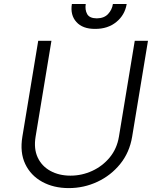

<svg xmlns="http://www.w3.org/2000/svg" viewBox="-20 -932 784 964"><path d="M656.6 -727.3H723L643.5 -245.7Q630.3 -166.5 583.5 -108.7Q536.6 -50.8 468.9 -19.2Q401.3 12.4 325.3 12.4Q249.3 12.4 191.8 -19.2Q134.2 -50.8 106.7 -108.7Q79.2 -166.5 92.3 -245.7L171.9 -727.3H238.3L158.7 -245.7Q148.8 -185.4 169.2 -141.5Q189.6 -97.7 233 -73.9Q276.3 -50.1 333.8 -50.1Q391 -50.1 442.8 -73.9Q494.7 -97.7 530.9 -141.5Q567.1 -185.4 577.1 -245.7ZM546.9 -911.9H616.1Q606.9 -856.5 564.1 -821.6Q521.3 -786.6 457.4 -786.9Q394.9 -786.6 363.5 -821.6Q332 -856.5 340.9 -911.9H410.5Q405.9 -882.8 417.6 -861.5Q429.3 -840.2 465.9 -839.8Q502.8 -840.2 522.7 -861.7Q542.6 -883.2 546.9 -911.9Z"/></svg>

Font: Inter UI Light
Style: Italic
Weight: 300
Italic angle: 9.39999°
Designer: Rasmus Andersson
Foundry: rsms
Version: 3.2;8d6f07862